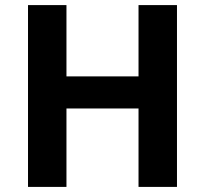

<svg xmlns="http://www.w3.org/2000/svg" viewBox="-20 -734 805 754"><path d="M675 0H524V-308H241V0H90V-714H241V-434H524V-714H675Z"/></svg>

Font: Noto Sans Gurmukhi UI
Style: Bold
Weight: 700
Designer: Jelle Bosma - Monotype Design Team
Foundry: Monotype Imaging Inc.
Version: Version 2.004; ttfautohint (v1.8.4.7-5d5b)